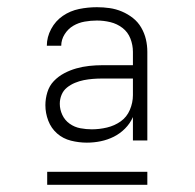

<svg xmlns="http://www.w3.org/2000/svg" viewBox="-20 -713 540 533"><path d="M221 -317Q199 -317 177 -322.5Q155 -328 138.5 -342.5Q122 -357 114 -378Q106 -399 106 -421Q106 -439 111.5 -457Q117 -475 129.5 -488Q142 -501 158 -509.5Q174 -518 191.5 -523Q209 -528 227.5 -530Q246 -532 264 -532H349V-569Q349 -588 342 -606Q335 -624 320 -635.5Q305 -647 286.5 -651.5Q268 -656 249 -656Q232 -656 215 -653Q198 -650 183.5 -641.5Q169 -633 159.5 -618Q150 -603 150 -586H110Q110 -610 122 -632.5Q134 -655 154.5 -669Q175 -683 199.5 -688Q224 -693 249 -693Q267 -693 284.5 -690.5Q302 -688 318.5 -681Q335 -674 349 -663Q363 -652 372 -636.5Q381 -621 385 -604Q389 -587 389 -569V-323H349V-388Q341 -370 327 -356Q313 -342 296 -333.5Q279 -325 260 -321Q241 -317 221 -317ZM235 -354Q256 -354 277 -359Q298 -364 315 -376Q332 -388 340.5 -408Q349 -428 349 -449V-495H264Q251 -495 238 -494Q225 -493 212.5 -490.5Q200 -488 188 -483Q176 -478 166 -470Q156 -462 151 -450Q146 -438 146 -425Q146 -409 153 -394Q160 -379 173.5 -369.5Q187 -360 203 -357Q219 -354 235 -354ZM111 -200V-236H389V-200Z"/></svg>

Font: Zed Sans Extralight
Style: Regular
Weight: 200
Designer: Belleve Invis
Foundry: Belleve Invis
Version: Version 1.0.0; ttfautohint (v1.8.4)